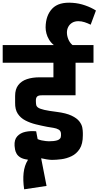

<svg xmlns="http://www.w3.org/2000/svg" viewBox="-64 -1175 731 1423"><path d="M115 228Q105 161 111 106.5Q117 52 142 12V8Q107 4 87.5 -8Q68 -20 59 -36Q50 -52 47.5 -67.5Q45 -83 44 -94Q41 -140 64 -165Q87 -190 124.5 -198Q162 -206 204 -202L215 -144Q228 -138 244.5 -134.5Q261 -131 276 -129.5Q291 -128 298 -128Q315 -128 331 -129.5Q347 -131 360 -135Q373 -139 380.5 -147.5Q388 -156 388 -170V-184Q387 -205 371 -214.5Q355 -224 332 -227.5Q309 -231 286 -235Q244 -243 201.5 -253.5Q159 -264 123.5 -282.5Q88 -301 67.5 -332.5Q47 -364 48 -414V-464Q48 -514 71.5 -544.5Q95 -575 136 -588.5Q177 -602 229 -602H332V-710H-44V-841H629V-710H496V-469H259Q247 -469 237.5 -468.5Q228 -468 220 -465Q212 -462 207.5 -455Q203 -448 202 -436V-425Q202 -409 204.5 -397Q207 -385 220 -376.5Q233 -368 265 -360.5Q297 -353 355 -346Q426 -337 466 -318Q506 -299 524 -275.5Q542 -252 546 -229.5Q550 -207 550 -190V-172Q550 -108 526.5 -71.5Q503 -35 466.5 -17.5Q430 0 391 5Q352 10 322 10Q306 10 281.5 6Q257 2 241 -2L281 203ZM335 -826V-841Q313 -859 299.5 -881.5Q286 -904 280 -927.5Q274 -951 274 -972Q275 -1061 323.5 -1111.5Q372 -1162 474 -1154Q521 -1151 567 -1135Q613 -1119 647 -1097L608 -992Q586 -1003 563 -1010.5Q540 -1018 517 -1018Q490 -1018 471 -1006.5Q452 -995 442 -976Q432 -957 432 -934Q432 -910 442 -885Q452 -860 470.5 -843.5Q489 -827 514 -826Z"/></svg>

Font: Matangi Black
Style: Regular
Weight: 900
Designer: Prashant Pant
Foundry: The Graphic Ant
Version: Version 3.002